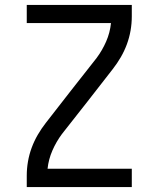

<svg xmlns="http://www.w3.org/2000/svg" viewBox="-20 -755 640 775"><path d="M333 -345 316 -356 267 -390 370 -521Q393 -552 408.5 -587.5Q424 -623 428 -662H88V-735H512V-689Q512 -660 507 -631.5Q502 -603 492 -576Q482 -549 467.5 -524Q453 -499 435 -476ZM88 0V-46Q88 -75 93 -103.5Q98 -132 108 -159Q118 -186 132.5 -211Q147 -236 165 -259L267 -390L333 -345L230 -214Q207 -183 191.5 -147.5Q176 -112 172 -74H512V0Z"/></svg>

Font: Bmono
Style: Regular
Weight: 400
Monospace: yes
Designer: Belleve Invis
Foundry: Belleve Invis
Version: Version 11.2.2; ttfautohint (v1.8.2)